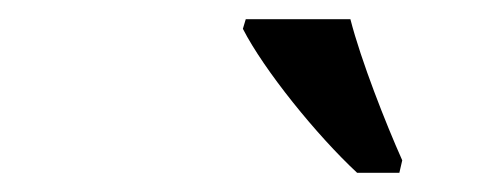

<svg xmlns="http://www.w3.org/2000/svg" viewBox="-20 -786 504 200"><path d="M352 -606H396L399 -619C382 -657 356 -723 345 -766H236L233 -756C255 -713 310 -645 352 -606Z"/></svg>

Font: Noto Serif Condensed Semi
Style: Italic
Weight: 600
Width: 3
Italic angle: -12°
Designer: Monotype Design Team
Foundry: Monotype Imaging Inc.
Version: Version 1.901